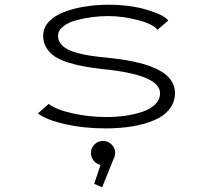

<svg xmlns="http://www.w3.org/2000/svg" viewBox="-20 -532 890 812"><path d="M427.5 11Q335 11 257 -6.5Q179 -24 140 -52L186 -92.5Q216.5 -68.5 286.2 -52.8Q356 -37 429.5 -37Q472.5 -37 511.8 -42.8Q551 -48.5 584.2 -60Q617.5 -71.5 637.2 -91.5Q657 -111.5 657 -137.5Q657 -215.5 417 -239.5Q372.5 -244.5 338.5 -250.5Q304.5 -256.5 269.8 -267.2Q235 -278 212.8 -292.5Q190.5 -307 176.5 -329.5Q162.5 -352 162.5 -380.5Q162.5 -414 186.5 -440Q210.5 -466 250.8 -481.2Q291 -496.5 338.8 -504.2Q386.5 -512 438.5 -512Q531 -512 602.8 -490.2Q674.5 -468.5 691.5 -445L646 -406Q627.5 -430.5 563 -447.2Q498.5 -464 437.5 -464Q405.5 -464 371.5 -459.8Q337.5 -455.5 303.2 -446.5Q269 -437.5 247.2 -420.2Q225.5 -403 225.5 -380Q225.5 -362 236.2 -347.8Q247 -333.5 264.8 -324Q282.5 -314.5 310.2 -307.2Q338 -300 366.8 -295.8Q395.5 -291.5 434 -288Q462.5 -285 486.8 -281.8Q511 -278.5 541.2 -272.2Q571.5 -266 595.8 -258.5Q620 -251 644 -239.5Q668 -228 684 -214Q700 -200 710 -180.8Q720 -161.5 720 -139Q720 -100.5 697 -71Q674 -41.5 633.2 -24Q592.5 -6.5 540.8 2.2Q489 11 427.5 11ZM467 114.5Q467 128 461 138.5L412 260L378.5 245.5L405 165.5Q387.5 161.5 376 147.2Q364.5 133 364.5 114.5Q364.5 94 379.5 79Q394.5 64 416 64Q437 64 452 79Q467 94 467 114.5Z"/></svg>

Font: League Mono Wide UltraLight
Style: Regular
Weight: 200
Width: 8
Designer: Tyler Finck
Foundry: The League of Moveable Type / Tyler Finck
Version: Version 2.210